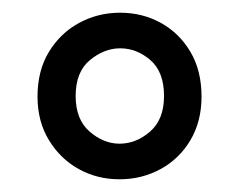

<svg xmlns="http://www.w3.org/2000/svg" viewBox="-20 -732 376 302"><path d="M168 -450Q133 -450 104 -466Q75 -482 57 -511.5Q39 -541 39 -580Q39 -621 57 -650.5Q75 -680 104.5 -696Q134 -712 169 -712Q204 -712 233 -696Q262 -680 279.5 -650.5Q297 -621 297 -580Q297 -541 279.5 -511.5Q262 -482 232.5 -466Q203 -450 168 -450ZM168 -506Q194 -506 216 -525Q238 -544 238 -581Q238 -619 216.5 -637.5Q195 -656 169 -656Q144 -656 121.5 -637.5Q99 -619 99 -581Q99 -544 121 -525Q143 -506 168 -506Z"/></svg>

Font: DM Sans 36pt Light
Style: Regular
Weight: 300
Designer: Colophon Foundry, Jonny Pinhorn
Foundry: Colophon Foundry
Version: Version 4.004;gftools[0.9.30]